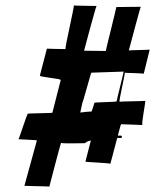

<svg xmlns="http://www.w3.org/2000/svg" viewBox="-20 -739 620 708"><path d="M331 -224H332C344 -226 358 -227 372 -228C369 -218 363 -196 363 -184C363 -176 364 -160 372 -163C379 -166 372 -178 372 -185C372 -199 379 -219 382 -229C391 -230 418 -231 423 -230H425C427 -230 430 -232 430 -234C430 -236 428 -239 426 -239H423C419 -239 393 -238 385 -238C389 -249 392 -261 396 -275C403 -275 407 -276 410 -276H419H422C427 -276 429 -285 423 -285H420H410C407 -285 403 -284 398 -284C398 -295 403 -307 404 -318V-322C404 -324 402 -327 400 -327C397 -327 395 -324 395 -322V-318C394 -306 392 -295 389 -284C374 -282 357 -282 342 -279V-280C345 -295 345 -298 347 -309C348 -315 339 -316 338 -310L295 -143C295 -141 387 -138 387 -135C387 -135 428 -290 426 -281L506 -278C499 -277 519 -368 515 -367C510 -366 425 -365 421 -364C417 -363 443 -472 440 -471C436 -470 511 -469 510 -467L532 -556C531 -555 455 -554 455 -553C455 -553 498 -715 499 -714L409 -713C410 -713 369 -550 370 -551L290 -552C290 -553 334 -717 336 -717C336 -717 249 -718 252 -719C256 -720 217 -557 222 -558C222 -558 148 -559 153 -560C152 -556 128 -463 127 -460C126 -455 205 -449 204 -444C203 -441 174 -328 173 -323C166 -322 86 -321 83 -320C79 -319 51 -227 48 -226C45 -225 119 -223 116 -221L70 -54C69 -53 162 -52 162 -51C162 -51 204 -213 205 -212C207 -209 293 -211 293 -211C301 -218 308 -220 322 -222C319 -207 316 -190 316 -182C316 -179 314 -176 316 -174C321 -167 325 -177 325 -182V-187C325 -188 329 -216 331 -224ZM410 -365C410 -363 329 -362 328 -360C326 -352 324 -345 322 -340L318 -328C303 -327 289 -326 276 -324C279 -338 281 -347 284 -361C286 -361 315 -471 317 -471C330 -472 423 -474 436 -475C437 -475 409 -365 410 -365Z"/></svg>

Font: Hussar Wojna
Style: 3
Weight: 400
Designer: Robert Jablonski
Foundry: Cannot Into Space Fonts
Version: Version 1.01